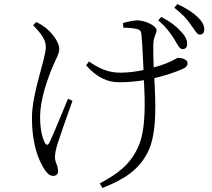

<svg xmlns="http://www.w3.org/2000/svg" viewBox="-20 -848 1040 943"><path d="M832 -662C850 -634 860 -607 875 -607C888 -606 898 -613 899 -628C901 -648 892 -669 869 -693C847 -718 819 -740 772 -765L757 -748C796 -716 815 -687 832 -662ZM914 -731C934 -705 947 -678 960 -678C973 -678 982 -684 983 -700C985 -720 976 -739 951 -764C927 -787 898 -806 851 -828L836 -810C877 -778 897 -755 914 -731ZM143 -724C183 -682 205 -653 205 -618C205 -557 137 -394 137 -270C137 -134 171 -59 199 -15C210 1 223 16 241 16C254 16 265 8 265 -6C265 -39 250 -47 250 -76C250 -96 256 -120 263 -143C273 -175 311 -283 336 -353L314 -363C285 -293 237 -176 223 -148C215 -133 207 -133 199 -149C188 -173 177 -210 177 -273C177 -361 214 -462 241 -526C254 -556 271 -585 271 -606C271 -648 225 -695 205 -711C192 -721 180 -729 158 -740ZM586 -712C607 -712 636 -710 651 -706C667 -702 673 -697 675 -675C678 -648 682 -567 685 -504C647 -496 607 -491 572 -491C516 -491 472 -508 417 -546L403 -527C455 -468 507 -444 565 -444C607 -444 649 -448 687 -454C692 -355 698 -212 659 -127C619 -38 557 6 470 53L483 75C581 37 661 -9 707 -103C754 -197 743 -361 738 -464C796 -478 845 -495 876 -509C894 -517 901 -524 901 -539C901 -556 872 -564 856 -564C848 -564 837 -553 797 -537C780 -530 759 -523 735 -517C733 -562 732 -605 733 -629C733 -665 749 -684 749 -699C749 -723 690 -748 654 -748C638 -748 604 -741 584 -735Z"/></svg>

Font: Noto Serif CJK KR Light
Style: Regular
Weight: 300
Designer: Ryoko NISHIZUKA 西塚涼子 (kana & ideographs); Frank Grießhammer (Latin, Greek & Cyrillic); Wenlong ZHANG 张文龙 (bopomofo); San
Foundry: Adobe
Version: Version 2.001;hotconv 1.1.0;makeotfexe 2.6.0